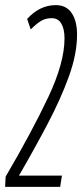

<svg xmlns="http://www.w3.org/2000/svg" viewBox="-22 -730 326 750"><path d="M0 -40Q103 -216 166.5 -350.5Q230 -485 230 -580Q230 -617 217.5 -638Q205 -659 180 -659Q157 -659 139.5 -649Q122 -639 98 -615L84 -656Q133 -710 196 -710Q237 -710 258 -679Q279 -648 279 -595Q279 -520 247.5 -432.5Q216 -345 164.5 -247Q113 -149 52 -44H220L213 0H-2Z"/></svg>

Font: Georama ExtraCondensed Light
Style: Italic
Weight: 300
Width: 2
Italic angle: -9°
Designer: Jean-Baptiste Levee
Foundry: Production Type
Version: Version 1.000